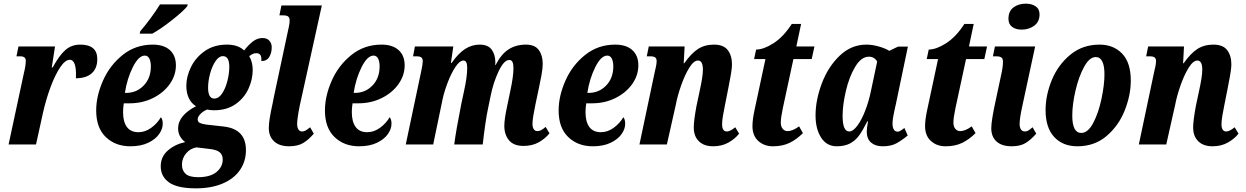

<svg xmlns="http://www.w3.org/2000/svg" viewBox="-20 -790 6812 1050"><path d="M110 -387Q121 -431 121 -458Q121 -482 91 -482H70L81 -536H281L263 -421H268Q304 -487 337.5 -516.5Q371 -546 419 -546Q512 -546 512 -467Q512 -416 481.5 -389Q451 -362 395 -362Q400 -463 361 -463Q337 -463 309.5 -422.5Q282 -382 257 -315Q232 -248 215 -173L177 0H27Z M506 -186Q506 -265 543.5 -349.5Q581 -434 651.5 -490Q722 -546 815 -546Q876 -546 909 -516Q942 -486 942 -433Q942 -378 908.5 -330.5Q875 -283 817 -254Q759 -225 689 -225H657Q653 -199 653 -177Q653 -124 674 -95.5Q695 -67 737 -67Q774 -67 807 -91Q840 -115 860 -149Q870 -137 870 -113Q870 -85 850 -56.5Q830 -28 790 -9Q750 10 693 10Q611 10 558.5 -40.5Q506 -91 506 -186ZM670 -282Q727 -282 766 -322.5Q805 -363 805 -427Q805 -454 796.5 -470Q788 -486 772 -486Q738 -486 706.5 -423Q675 -360 663 -282ZM747 -619Q773 -649 804 -691Q835 -733 855 -766H1007L1004 -756Q984 -730 922 -681Q860 -632 813 -606H744Z M859 119Q859 67 898 33Q937 -1 993 -13Q976 -25 965 -44Q954 -63 954 -88Q954 -124 980 -155Q1006 -186 1052 -209Q1026 -225 1012.5 -253.5Q999 -282 999 -321Q999 -372 1025 -424.5Q1051 -477 1101 -511.5Q1151 -546 1221 -546Q1282 -546 1315 -514Q1340 -546 1364 -564Q1388 -582 1415 -582Q1440 -582 1453 -567.5Q1466 -553 1466 -531Q1466 -501 1452.5 -478.5Q1439 -456 1409 -456Q1411 -478 1404.5 -488.5Q1398 -499 1382 -499Q1371 -499 1363 -495.5Q1355 -492 1343 -483Q1362 -450 1362 -408Q1362 -355 1338.5 -304Q1315 -253 1267.5 -220Q1220 -187 1151 -187Q1129 -187 1113 -191Q1092 -183 1076.5 -167Q1061 -151 1061 -138Q1061 -124 1072.5 -118Q1084 -112 1106 -109L1204 -98Q1325 -84 1325 31Q1325 92 1292.5 139.5Q1260 187 1198 213.5Q1136 240 1051 240Q951 240 905 208Q859 176 859 119ZM1234 -425Q1234 -483 1199 -483Q1177 -483 1158.5 -455.5Q1140 -428 1129 -387.5Q1118 -347 1118 -310Q1118 -251 1152 -251Q1176 -251 1194.5 -278.5Q1213 -306 1223.5 -347Q1234 -388 1234 -425ZM1198 82Q1198 56 1180.5 42Q1163 28 1121 24L1054 16Q1020 22 997.5 49Q975 76 975 111Q975 142 995 160.5Q1015 179 1064 179Q1129 179 1163.5 151Q1198 123 1198 82Z M1450 -90Q1450 -112 1455 -143.5Q1460 -175 1472 -230L1478 -261L1555 -622Q1556 -626 1560 -645Q1564 -664 1564 -679Q1564 -694 1555.5 -700Q1547 -706 1529 -706H1508L1519 -760H1740L1619 -211Q1605 -141 1605 -112Q1605 -93 1612 -82Q1619 -71 1632 -71Q1642 -71 1651 -76Q1660 -81 1676 -94L1696 -59Q1669 -27 1639 -8.5Q1609 10 1561 10Q1508 10 1479 -17Q1450 -44 1450 -90Z M1757 -186Q1757 -265 1794.5 -349.5Q1832 -434 1902.5 -490Q1973 -546 2066 -546Q2127 -546 2160 -516Q2193 -486 2193 -433Q2193 -378 2159.5 -330.5Q2126 -283 2068 -254Q2010 -225 1940 -225H1908Q1904 -199 1904 -177Q1904 -124 1925 -95.5Q1946 -67 1988 -67Q2025 -67 2058 -91Q2091 -115 2111 -149Q2121 -137 2121 -113Q2121 -85 2101 -56.5Q2081 -28 2041 -9Q2001 10 1944 10Q1862 10 1809.5 -40.5Q1757 -91 1757 -186ZM1921 -282Q1978 -282 2017 -322.5Q2056 -363 2056 -427Q2056 -454 2047.5 -470Q2039 -486 2023 -486Q1989 -486 1957.5 -423Q1926 -360 1914 -282Z M2738 -101Q2738 -139 2754 -212L2771 -294Q2788 -372 2788 -418Q2788 -462 2766 -462Q2737 -463 2707.5 -401.5Q2678 -340 2663 -265L2649 -197Q2642 -166 2633.5 -107Q2625 -48 2620 0H2464Q2475 -83 2503 -223L2518 -293Q2535 -370 2535 -419Q2535 -459 2515 -459Q2494 -459 2471 -424.5Q2448 -390 2429 -340.5Q2410 -291 2401 -250L2349 0H2199L2283 -398Q2292 -439 2292 -454Q2292 -470 2284 -476Q2276 -482 2258 -482H2239L2249 -536H2459L2446 -446H2450Q2487 -499 2524 -522.5Q2561 -546 2603 -546Q2649 -546 2669 -518.5Q2689 -491 2689 -448Q2689 -439 2688 -434H2690Q2720 -493 2760.5 -519.5Q2801 -546 2856 -546Q2905 -546 2926.5 -516.5Q2948 -487 2948 -441Q2948 -417 2941.5 -380.5Q2935 -344 2928 -313L2907 -213Q2901 -184 2896.5 -157Q2892 -130 2892 -113Q2892 -94 2899 -83.5Q2906 -73 2918 -73Q2930 -73 2940 -78.5Q2950 -84 2964 -96L2985 -61Q2962 -32 2926.5 -12Q2891 8 2843 8Q2789 8 2763.5 -23Q2738 -54 2738 -101Z M3035 -186Q3035 -265 3072.5 -349.5Q3110 -434 3180.5 -490Q3251 -546 3344 -546Q3405 -546 3438 -516Q3471 -486 3471 -433Q3471 -378 3437.5 -330.5Q3404 -283 3346 -254Q3288 -225 3218 -225H3186Q3182 -199 3182 -177Q3182 -124 3203 -95.5Q3224 -67 3266 -67Q3303 -67 3336 -91Q3369 -115 3389 -149Q3399 -137 3399 -113Q3399 -85 3379 -56.5Q3359 -28 3319 -9Q3279 10 3222 10Q3140 10 3087.5 -40.5Q3035 -91 3035 -186ZM3199 -282Q3256 -282 3295 -322.5Q3334 -363 3334 -427Q3334 -454 3325.5 -470Q3317 -486 3301 -486Q3267 -486 3235.5 -423Q3204 -360 3192 -282Z M3774 -93Q3774 -130 3789 -211L3806 -291Q3824 -372 3824 -409Q3824 -459 3797 -459Q3774 -459 3749.5 -419.5Q3725 -380 3705 -323Q3685 -266 3676 -218L3627 0H3477L3561 -398Q3562 -403 3566.5 -422Q3571 -441 3571 -456Q3571 -470 3563 -476Q3555 -482 3536 -482H3517L3528 -536H3724L3719 -444H3722Q3760 -498 3797 -522Q3834 -546 3885 -546Q3937 -546 3960 -516Q3983 -486 3983 -438Q3983 -408 3968 -335L3964 -313L3944 -212Q3938 -183 3933.5 -156Q3929 -129 3929 -111Q3929 -71 3955 -71Q3973 -71 4001 -94L4022 -59Q3999 -30 3963 -10Q3927 10 3880 10Q3830 10 3802 -17.5Q3774 -45 3774 -93Z M4095 -100Q4095 -137 4107 -191L4166 -467H4104L4115 -519Q4156 -519 4210 -553.5Q4264 -588 4310 -659H4361L4335 -536H4434L4419 -467H4319L4261 -198Q4250 -146 4250 -119Q4250 -98 4260.5 -85.5Q4271 -73 4287 -73Q4315 -73 4350 -99L4371 -62Q4337 -28 4298.5 -9Q4260 10 4207 10Q4159 10 4127 -19Q4095 -48 4095 -100Z M4440 -159Q4440 -242 4474 -333Q4508 -424 4571.5 -485Q4635 -546 4718 -546Q4751 -546 4787 -535.5Q4823 -525 4843 -512L4891 -535H4945L4880 -224Q4879 -219 4870 -179Q4861 -139 4861 -114Q4861 -92 4868.5 -81Q4876 -70 4889 -70Q4896 -70 4902 -73.5Q4908 -77 4915 -82Q4922 -87 4926 -90L4944 -49Q4910 -21 4881 -5.5Q4852 10 4807 10Q4767 10 4743.5 -10.5Q4720 -31 4720 -71Q4720 -89 4727 -126H4723Q4699 -78 4678.5 -49.5Q4658 -21 4628.5 -5.5Q4599 10 4556 10Q4501 10 4470.5 -37.5Q4440 -85 4440 -159ZM4742 -288 4777 -453Q4770 -466 4758.5 -473Q4747 -480 4732 -480Q4690 -480 4657 -425Q4624 -370 4606 -293Q4588 -216 4588 -156Q4588 -71 4624 -71Q4645 -71 4668.5 -102.5Q4692 -134 4711.5 -184.5Q4731 -235 4742 -288Z M5039 -100Q5039 -137 5051 -191L5110 -467H5048L5059 -519Q5100 -519 5154 -553.5Q5208 -588 5254 -659H5305L5279 -536H5378L5363 -467H5263L5205 -198Q5194 -146 5194 -119Q5194 -98 5204.5 -85.5Q5215 -73 5231 -73Q5259 -73 5294 -99L5315 -62Q5281 -28 5242.5 -9Q5204 10 5151 10Q5103 10 5071 -19Q5039 -48 5039 -100Z M5495 -687Q5495 -729 5522.5 -749.5Q5550 -770 5590 -770Q5622 -770 5643.5 -755.5Q5665 -741 5665 -711Q5665 -671 5636 -649.5Q5607 -628 5567 -628Q5535 -628 5515 -643Q5495 -658 5495 -687ZM5401 -89Q5401 -131 5427 -249L5455 -380Q5465 -424 5465 -452Q5465 -469 5456.5 -475.5Q5448 -482 5427 -482H5410L5421 -536H5641L5571 -211Q5556 -143 5556 -112Q5556 -93 5563.5 -82Q5571 -71 5584 -71Q5595 -71 5603.5 -76Q5612 -81 5627 -94L5647 -59Q5618 -26 5589 -8Q5560 10 5512 10Q5459 10 5430 -16Q5401 -42 5401 -89Z M5698 -188Q5698 -269 5732 -352Q5766 -435 5833 -490.5Q5900 -546 5993 -546Q6069 -546 6116.5 -497Q6164 -448 6164 -349Q6164 -270 6131 -186.5Q6098 -103 6032 -46.5Q5966 10 5872 10Q5792 10 5745 -41Q5698 -92 5698 -188ZM6020 -383Q6020 -478 5972 -478Q5938 -478 5908.5 -424Q5879 -370 5861.5 -294Q5844 -218 5844 -158Q5844 -63 5893 -63Q5930 -63 5959 -118.5Q5988 -174 6004 -250.5Q6020 -327 6020 -383Z M6505 -93Q6505 -130 6520 -211L6537 -291Q6555 -372 6555 -409Q6555 -459 6528 -459Q6505 -459 6480.5 -419.5Q6456 -380 6436 -323Q6416 -266 6407 -218L6358 0H6208L6292 -398Q6293 -403 6297.5 -422Q6302 -441 6302 -456Q6302 -470 6294 -476Q6286 -482 6267 -482H6248L6259 -536H6455L6450 -444H6453Q6491 -498 6528 -522Q6565 -546 6616 -546Q6668 -546 6691 -516Q6714 -486 6714 -438Q6714 -408 6699 -335L6695 -313L6675 -212Q6669 -183 6664.5 -156Q6660 -129 6660 -111Q6660 -71 6686 -71Q6704 -71 6732 -94L6753 -59Q6730 -30 6694 -10Q6658 10 6611 10Q6561 10 6533 -17.5Q6505 -45 6505 -93Z"/></svg>

Font: Noto Serif CondExtraBold
Style: Italic
Weight: 800
Width: 3
Italic angle: -12°
Designer: Monotype Design Team
Foundry: Monotype Imaging Inc.
Version: Version 1.001